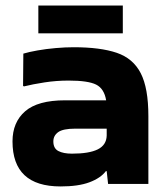

<svg xmlns="http://www.w3.org/2000/svg" viewBox="-20 -671 599 691"><path d="M245 -501Q341 -501 400 -481Q459 -461 486.5 -407.5Q514 -354 514 -253V-9H369L364 -55H361Q342 -30 302 -15Q262 0 198 0Q25 0 25 -162Q25 -231 70.5 -270.5Q116 -310 214 -310H362Q355 -352 326 -366.5Q297 -381 227 -381Q183 -381 140.5 -374.5Q98 -368 66 -360L63 -362L64 -478Q84 -484 115 -489.5Q146 -495 180.5 -498Q215 -501 245 -501ZM239 -118Q301 -118 332 -133.5Q363 -149 364 -183V-208H251Q207 -208 189.5 -195.5Q172 -183 172 -162Q172 -137 190 -127.5Q208 -118 239 -118ZM422 -651V-551H118V-651Z"/></svg>

Font: Bakbak One
Style: Regular
Weight: 400
Designer: Saumya Kishore and Sanchit Sawaria
Foundry: A Good Feeling
Version: Version 1.003; ttfautohint (v1.8.3)